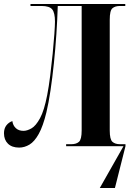

<svg xmlns="http://www.w3.org/2000/svg" viewBox="-21 -734 681 964"><path d="M75 7Q39 7 19 -12.5Q-1 -32 -1 -65Q-1 -89 11 -104.5Q23 -120 41 -126Q44 -104 58.5 -90.5Q73 -77 97 -77Q115 -77 137 -89.5Q159 -102 180 -140.5Q201 -179 216 -257Q224 -298 231 -353.5Q238 -409 243.5 -464.5Q249 -520 252 -563.5Q255 -607 255 -625Q255 -670 241 -687Q227 -704 188 -704H132V-714H608V-704H581Q557 -704 543.5 -692.5Q530 -681 530 -635V-79Q530 -34 543.5 -22Q557 -10 581 -10H609V0L556 210H480L599 0H311V-10H337Q362 -10 375.5 -22Q389 -34 389 -79V-704H269Q267 -636 262 -562Q257 -488 249.5 -415.5Q242 -343 232.5 -279.5Q223 -216 212 -170Q195 -100 173.5 -61.5Q152 -23 127 -8Q102 7 75 7Z"/></svg>

Font: Noto Serif Display Condensed
Style: Bold
Weight: 700
Width: 3
Designer: Monotype Design Team
Foundry: Monotype Imaging Inc.
Version: Version 2.009